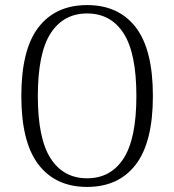

<svg xmlns="http://www.w3.org/2000/svg" viewBox="-20 -723 686 756"><path d="M323 13Q199 13 131.5 -75Q64 -163 64 -345Q64 -528 131.5 -615.5Q199 -703 323 -703Q447 -703 514.5 -615.5Q582 -528 582 -345Q582 -163 514.5 -75Q447 13 323 13ZM323 -21Q416 -21 466.5 -99Q517 -177 517 -345Q517 -514 466.5 -592Q416 -670 323 -670Q230 -670 179.5 -592Q129 -514 129 -345Q129 -177 179.5 -99Q230 -21 323 -21Z"/></svg>

Font: Arima Light
Style: Regular
Weight: 300
Designer: Joana Correia and Natanael Gama
Foundry: NDISCOVER
Version: Version 1.101;gftools[0.9.23]